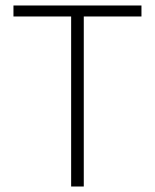

<svg xmlns="http://www.w3.org/2000/svg" viewBox="-20 -679 564 699"><path d="M239 0V-619H29V-659H495V-619H285V0Z"/></svg>

Font: hySource Sans Pro Light
Style: Regular
Weight: 300
Designer: Paul D. Hunt
Foundry: Adobe Systems Incorporated
Version: Version 2.021;PS 2.000;hotconv 1.0.86;makeotf.lib2.5.63406